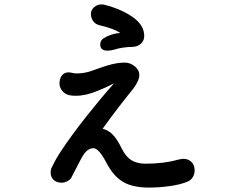

<svg xmlns="http://www.w3.org/2000/svg" viewBox="-20 -805 1040 868"><path d="M391 -742Q391 -760 405.5 -772.5Q420 -785 437 -785Q446 -785 450 -784Q529 -764 580.5 -727.5Q632 -691 632 -643Q632 -620 616 -606.5Q600 -593 577 -593Q558 -593 535 -589.5Q512 -586 498 -581Q481 -576 465 -576Q450 -576 441.5 -583Q433 -590 433 -605Q433 -613 437.5 -621Q442 -629 451 -633Q464 -642 484 -648.5Q504 -655 524 -656Q494 -676 430 -691Q412 -695 401.5 -709Q391 -723 391 -742ZM860 -35Q860 -18 851.5 -4Q843 10 828 16Q798 29 749.5 36Q701 43 652 43Q579 43 535 16.5Q491 -10 459 -73Q445 -100 430 -117.5Q415 -135 403 -135Q387 -135 373.5 -124Q360 -113 345 -84L318 -32L303 -3Q299 6 286 13.5Q273 21 257 21Q234 20 221.5 7.5Q209 -5 209 -25Q209 -40 215 -50Q235 -92 258 -125Q302 -192 370 -278Q438 -364 491 -423L495 -428Q461 -410 423 -395Q369 -372 322 -372Q291 -372 277 -381Q265 -388 257 -400.5Q249 -413 249 -427Q249 -450 260 -464Q271 -478 291 -478Q295 -478 305 -476Q314 -473 324 -473Q362 -473 392 -484Q452 -506 484 -514Q516 -522 544 -522Q569 -522 589.5 -505Q610 -488 610 -466Q610 -453 602.5 -437Q595 -421 584 -406Q513 -319 444 -223Q472 -216 492 -194Q512 -172 530 -134Q549 -96 574.5 -80.5Q600 -65 637 -65Q721 -65 784 -83Q802 -87 809 -87Q831 -87 845.5 -73Q860 -59 860 -35Z"/></svg>

Font: Tsukimi Rounded SemiBold
Style: Regular
Weight: 600
Designer: Takashi Funayama
Foundry: Takashi Funayama
Version: Version 1.032; ttfautohint (v1.8.3)